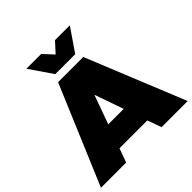

<svg xmlns="http://www.w3.org/2000/svg" viewBox="-241 -1098 1282 1282"><g transform="rotate(-45 399.5 -457.0)"><path d="M809 0H562L527 -99H264L228 0H-10L286 -701H524ZM470 -265 398 -470 324 -265ZM499 -752H311L200 -914H340L405 -843L470 -914H610Z"/></g></svg>

Font: Argentum Novus Black
Style: Regular
Weight: 900
Designer: Julieta Ulanovsky (font) & Cristiano Sobral (main changes)
Foundry: Julieta Ulanovsky (font) & Cristiano Sobral (main changes)
Version: Version 3.00;November 27, 2020;FontCreator 13.0.0.2655 64-bi